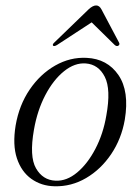

<svg xmlns="http://www.w3.org/2000/svg" viewBox="-20 -658 496 687"><path d="M290 -451Q364 -447.5 403.8 -389.5Q443.5 -331.5 426.5 -229.5Q414.5 -161 377.8 -106.5Q341 -52 288.2 -21Q235.5 10 175 8.5Q128 7.5 92.2 -18Q56.5 -43.5 40.5 -91.5Q24.5 -139.5 36 -209.5Q48.5 -282 86.2 -337.5Q124 -393 177.5 -423.5Q231 -454 290 -451ZM178.5 -11.5Q218.5 -9.5 256 -40.8Q293.5 -72 321.5 -125.8Q349.5 -179.5 360.5 -245Q377.5 -338.5 355 -383Q332.5 -427.5 287 -431Q247.5 -434 209.2 -403.2Q171 -372.5 142.2 -317.8Q113.5 -263 101.5 -194Q84.5 -98 108.8 -55.8Q133 -13.5 178.5 -11.5ZM403.5 -494.5Q397.5 -491 390.5 -497L308 -578L184 -497Q174 -491 170 -494.5Q166.5 -499 175 -506.5L297 -624.5Q312 -638.5 324 -638.5Q335.5 -638.5 343 -624.5L405.5 -506.5Q410 -499 403.5 -494.5Z"/></svg>

Font: Fraunces 72pt S000 Light
Style: Italic
Weight: 300
Italic angle: -16°
Version: Version 1.000; ttfautohint (v1.8.3)